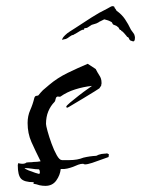

<svg xmlns="http://www.w3.org/2000/svg" viewBox="-20 -616 460 626"><path d="M128 -10Q123 -10 118.5 -10.5Q114 -11 109 -12Q104 -14 99 -15Q94 -16 89 -17L90 -22Q59 -22 48.5 -33.5Q38 -45 38 -77Q38 -80 39 -81V-84Q44 -83 47 -82.5Q50 -82 52 -82Q62 -82 66 -86Q72 -87 78 -87Q84 -87 90 -88Q95 -88 101 -88.5Q107 -89 112 -90V-91Q95 -125 82.5 -153Q70 -181 70 -215Q70 -238 78.5 -257Q87 -276 92 -297Q94 -303 98.5 -303.5Q103 -304 105 -305Q109 -310 112.5 -314Q116 -318 120 -322Q123 -325 126.5 -327.5Q130 -330 133 -333L140 -339Q167 -362 201 -378.5Q235 -395 266 -408L292 -391Q297 -381 304 -370Q311 -360 311 -347V-343Q310 -341 310 -337L304 -328Q304 -328 288.5 -318Q273 -308 252.5 -296Q232 -284 216.5 -274.5Q201 -265 200 -265Q196 -265 196 -268Q196 -271 208.5 -281.5Q221 -292 237 -304.5Q253 -317 266 -326Q279 -335 280 -336Q252 -333 225 -324.5Q198 -316 177 -301Q175 -300 171 -301Q167 -302 165 -300Q162 -298 161 -292Q160 -286 158 -284Q145 -271 137.5 -253Q130 -235 130 -212Q130 -207 135 -188.5Q140 -170 148 -148Q156 -126 165 -110Q174 -94 182 -94H207Q213 -94 219 -94.5Q225 -95 231 -96Q242 -98 252 -102Q273 -107 294 -108Q301 -112 311 -114Q316 -115 320.5 -115Q325 -115 329 -116L335 -113L334 -104Q327 -102 311.5 -96Q296 -90 280.5 -85Q265 -80 257 -80L253 -81Q252 -81 252 -82H251Q243 -82 235 -79Q231 -77 226.5 -75.5Q222 -74 218 -72Q210 -69 199.5 -66.5Q189 -64 178 -65Q176 -45 163.5 -27.5Q151 -10 128 -10ZM107 -49Q110 -49 110 -55Q110 -57 109 -60.5Q108 -64 106 -64Q101 -64 95 -64.5Q89 -65 84 -66Q78 -67 72 -67.5Q66 -68 61 -68H60Q62 -65 73 -60.5Q84 -56 95 -52.5Q106 -49 107 -49ZM414 -481Q412 -482 409.5 -482.5Q407 -483 405 -484Q402 -486 400.5 -490.5Q399 -495 394 -496Q394 -496 393.5 -496Q393 -496 394 -497Q391 -500 385 -507.5Q379 -515 375 -515Q375 -515 375.5 -516Q376 -517 375 -517V-518Q370 -518 368.5 -522.5Q367 -527 363 -529Q360 -532 356.5 -533Q353 -534 349 -536Q347 -538 346 -541Q345 -544 342 -545L336 -548Q334 -548 334 -549L320 -553Q315 -550 309 -547.5Q303 -545 301 -543Q294 -539 289 -538Q284 -537 279 -535Q272 -531 267.5 -527.5Q263 -524 256 -524Q254 -524 254 -519Q250 -521 237.5 -513Q225 -505 220 -503Q220 -502 219 -502Q214 -502 207 -496.5Q200 -491 195 -489Q192 -488 190 -488Q188 -488 186 -487Q186 -486 183 -486V-487Q183 -489 184.5 -492Q186 -495 192 -501Q199 -508 208 -513.5Q217 -519 226 -525Q252 -542 277.5 -558.5Q303 -575 330 -588Q334 -590 338 -592.5Q342 -595 346 -596L352 -595L355 -588H356L360 -581Q377 -569 387.5 -553.5Q398 -538 407 -519Q411 -513 415 -508Q419 -503 420 -495Q420 -486 418.5 -484Q417 -482 417 -482Q416 -482 416 -481.5Q416 -481 414 -481Z"/></svg>

Font: Water Brush
Style: Regular
Weight: 400
Designer: Robert E. Leuschke
Foundry: Robert E. Leuschke
Version: Version 1.010; ttfautohint (v1.8.4.7-5d5b)